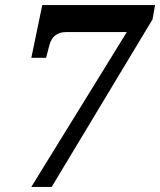

<svg xmlns="http://www.w3.org/2000/svg" viewBox="-20 -734 629 754"><path d="M103 0 478 -608H239Q188 -608 174 -557L161 -507H103L146 -714H589L579 -658L183 0Z"/></svg>

Font: Noto Serif Tamil SemiCondensed
Style: Bold Italic
Weight: 700
Width: 4
Italic angle: -12°
Designer: Indian Type Foundry, Tom Grace, and the Monotype Design Team
Foundry: Monotype Imaging Inc.
Version: Version 2.003; ttfautohint (v1.8.4.7-5d5b)